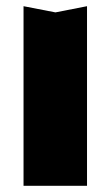

<svg xmlns="http://www.w3.org/2000/svg" viewBox="-20 -600 357 620"><path d="M56 -580 159 -560 261 -580V0H56Z"/></svg>

Font: Unbounded
Style: Bold
Weight: 700
Designer: Luke Prowse, Jean-Baptiste Morizot, Fátima Lázaro, Florian Runge
Foundry: NaN
Version: Version 1.700